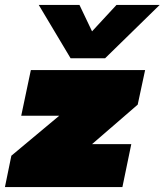

<svg xmlns="http://www.w3.org/2000/svg" viewBox="-51 -758 667 778"><path d="M235 -522 106 -738H271L322 -631L421 -738H596L375 -522ZM-31 0 -5 -127 189 -289H35L74 -474H537L507 -334L322 -174H481L445 0Z"/></svg>

Font: Kanit Black
Style: Italic
Weight: 900
Italic angle: -12°
Designer: Katatrad Team
Foundry: CadsonDemak
Version: Version 2.000; ttfautohint (v1.8.3)